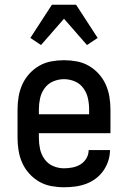

<svg xmlns="http://www.w3.org/2000/svg" viewBox="-20 -782 540 810"><path d="M250 8Q223 8 196 3Q169 -2 145.5 -15.5Q122 -29 103.5 -49.5Q85 -70 74 -94.5Q63 -119 58.5 -146Q54 -173 54 -200V-320Q54 -347 58.5 -374Q63 -401 74 -425.5Q85 -450 103.5 -470.5Q122 -491 145.5 -504.5Q169 -518 196 -523Q223 -528 250 -528Q277 -528 304 -523Q331 -518 354.5 -504.5Q378 -491 396.5 -470.5Q415 -450 426 -425.5Q437 -401 441.5 -374Q446 -347 446 -320V-220H144V-200Q144 -176 149 -153Q154 -130 168 -110.5Q182 -91 204 -81.5Q226 -72 250 -72Q268 -72 286 -75.5Q304 -79 319.5 -88.5Q335 -98 344.5 -114Q354 -130 354 -149H444Q444 -125 436.5 -102.5Q429 -80 415.5 -61Q402 -42 383 -28Q364 -14 342 -6Q320 2 296.5 5Q273 8 250 8ZM356 -300V-320Q356 -344 351 -367Q346 -390 332 -409.5Q318 -429 296 -438.5Q274 -448 250 -448Q226 -448 204 -438.5Q182 -429 168 -409.5Q154 -390 149 -367Q144 -344 144 -320V-300ZM153 -592 108 -622 199 -762H301L392 -622L347 -592L250 -703Z"/></svg>

Font: Iosevka Bendy Medium
Style: Regular
Weight: 500
Monospace: yes
Designer: Belleve Invis
Foundry: Belleve Invis
Version: Version 30.1.2